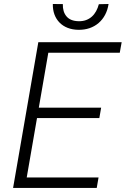

<svg xmlns="http://www.w3.org/2000/svg" viewBox="-20 -917 627 937"><path d="M464.8 -340.8H160.6L110.4 -50.8H460.9L452.1 0H43.9L167 -710.9H573.7L564.5 -659.7H215.8L169.4 -391.6H473.6ZM509.8 -897.5Q505.4 -868.2 492.9 -844.7Q480.5 -821.3 461.2 -804.7Q441.9 -788.1 416.7 -779.5Q391.6 -771 361.8 -771.5Q333.5 -772 310.3 -781Q287.1 -790 270.8 -806.6Q254.4 -823.2 245.8 -846.2Q237.3 -869.1 237.8 -897.5L286.6 -897Q285.6 -859.4 304.7 -836.9Q323.7 -814.5 362.8 -813.5Q383.3 -813 399.4 -818.8Q415.5 -824.7 428 -835.7Q440.4 -846.7 449 -862.3Q457.5 -877.9 462.4 -896.5Z"/></svg>

Font: Roboto Mono Light
Style: Italic
Weight: 300
Designer: Google
Version: Version 2.000985; 2015; ttfautohint (v1.3)